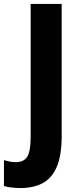

<svg xmlns="http://www.w3.org/2000/svg" viewBox="-85 -734 399 971"><path d="M19 217Q-28 217 -65 207V76Q-51 80 -36.5 83Q-22 86 -5 86Q36 86 53 58Q70 30 70 -40V-714H227V-48Q227 52 202 110Q177 168 130.5 192.5Q84 217 19 217Z"/></svg>

Font: Noto Sans Lao Condensed ExtraBold
Style: Regular
Weight: 800
Width: 3
Designer: Monotype Design Team
Foundry: Monotype Imaging Inc.
Version: Version 2.003; ttfautohint (v1.8.4.7-5d5b)